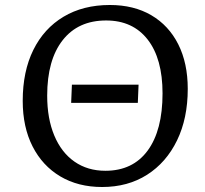

<svg xmlns="http://www.w3.org/2000/svg" viewBox="-20 -735 823 769"><path d="M389 14Q293 14 221.5 -28.5Q150 -71 110.5 -148.5Q71 -226 71 -331Q71 -449 113.5 -535Q156 -621 234.5 -668Q313 -715 420 -715Q516 -715 586 -674Q656 -633 694 -557.5Q732 -482 732 -379Q732 -261 689 -172.5Q646 -84 569 -35Q492 14 389 14ZM402 -51Q512 -51 571.5 -132Q631 -213 631 -361Q631 -500 571.5 -576.5Q512 -653 405 -653Q293 -653 231 -574Q169 -495 169 -352Q169 -260 197.5 -192Q226 -124 278.5 -87.5Q331 -51 402 -51ZM265 -323 268 -396H535L532 -323Z"/></svg>

Font: Literata 7pt
Style: Italic
Weight: 400
Italic angle: -2°
Designer: Latin by Veronika Burian and Jose Scaglione. Greek by Irene Vlachou. Cyrillic by Vera Evstafieva
Foundry: TypeTogether
Version: Version 3.002